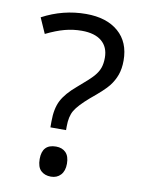

<svg xmlns="http://www.w3.org/2000/svg" viewBox="-90 -864 712 943"><g transform="rotate(10 266.0 -392.5)"><path d="M186 -222V-252Q186 -316 207 -356.5Q228 -397 279 -440Q338 -490 356.5 -511.5Q375 -533 382.5 -554.5Q390 -576 390 -605Q390 -658 355.5 -687Q321 -716 256 -716Q213 -716 171.5 -705Q130 -694 79 -669L45 -746Q148 -801 263 -801Q365 -801 424 -750Q483 -699 483 -607Q483 -567 472 -536Q461 -505 439.5 -477.5Q418 -450 352 -396Q299 -350 281.5 -320Q264 -290 264 -241V-222ZM161 -60Q161 -134 230 -134Q261 -134 279 -115.5Q297 -97 297 -60Q297 -24 278.5 -4Q260 16 230 16Q199 16 180 -2Q161 -20 161 -60Z"/></g></svg>

Font: Pustaka Bali
Style: Book
Weight: 400
Designer: Aditya Bayu Perdana
Version: Version 2.05 June 24, 2020